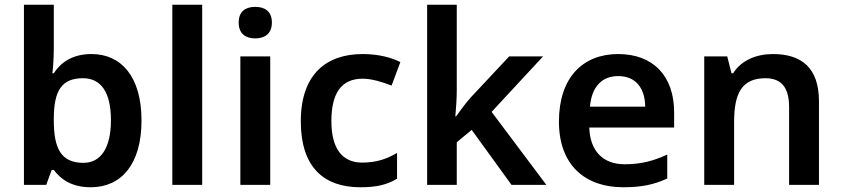

<svg xmlns="http://www.w3.org/2000/svg" viewBox="-20 -846 3552 810"><path d="M207 -646V-826H81V-66H175L198 -129H207C236 -90 282 -56 363 -56C491 -56 577 -152 577 -338C577 -522 492 -618 366 -618C285 -618 236 -582 207 -537H201C204 -559 207 -603 207 -646ZM330 -516C406 -516 448 -457 448 -339C448 -223 406 -159 332 -159C236 -159 207 -222 207 -338V-349C208 -462 239 -516 330 -516Z M833 -66V-826H707V-66Z M1057 -817C1018 -817 987 -800 987 -751C987 -702 1018 -684 1057 -684C1095 -684 1127 -702 1127 -751C1127 -800 1095 -817 1057 -817ZM1120 -608H994V-66H1120Z M1500 -56C1570 -56 1613 -67 1655 -92V-201C1613 -176 1568 -160 1508 -160C1424 -160 1378 -219 1378 -335C1378 -454 1421 -514 1510 -514C1548 -514 1590 -501 1632 -485L1669 -584C1632 -603 1577 -618 1510 -618C1357 -618 1249 -533 1249 -334C1249 -142 1345 -56 1500 -56Z M1907 -465V-826H1782V-66H1907V-246L1970 -298L2138 -66H2285L2054 -374L2271 -608H2128L1968 -437C1946 -413 1921 -379 1904 -355H1901C1904 -390 1907 -431 1907 -465Z M2588 -618C2438 -618 2338 -518 2338 -333C2338 -148 2450 -56 2609 -56C2689 -56 2741 -68 2795 -93V-194C2736 -167 2685 -153 2615 -153C2523 -153 2469 -210 2466 -308H2824V-372C2824 -527 2734 -618 2588 -618ZM2588 -525C2665 -525 2701 -471 2702 -396H2469C2476 -481 2520 -525 2588 -525Z M3241 -618C3173 -618 3108 -593 3073 -537H3066L3048 -608H2951V-66H3077V-331C3077 -450 3108 -516 3209 -516C3278 -516 3309 -475 3309 -394V-66H3435V-419C3435 -559 3362 -618 3241 -618Z"/></svg>

Font: Noto Sans Malayalam UI SemiBold
Style: Regular
Weight: 600
Designer: Jelle Bosma - Monotype Design Team
Foundry: Monotype Imaging Inc.
Version: Version 2.104